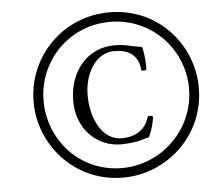

<svg xmlns="http://www.w3.org/2000/svg" viewBox="-50 -765 882 801"><g transform="rotate(-5 390.5 -365.0)"><path d="M435 -19C618 -19 781 -166 781 -365C781 -545 641 -711 435 -711C242 -711 89 -556 89 -365C89 -188 229 -19 435 -19ZM433 -59C259 -59 131 -200 131 -367C131 -531 261 -671 435 -671C607 -671 740 -533 740 -366C740 -195 600 -59 433 -59ZM436 -158C474 -158 506 -163 532 -171C540 -174 548 -176 555 -177C564 -192 576 -229 580 -258C580 -260 579 -262 578 -263C573 -267 560 -268 558 -262C542 -210 502 -183 441 -183C364 -183 316 -273 316 -373C316 -465 365 -548 442 -548C501 -548 543 -524 548 -460C549 -454 569 -455 570 -462C570 -501 566 -534 560 -555C542 -558 528 -561 515 -563C489 -570 467 -572 446 -572C328 -572 254 -475 254 -355C254 -236 339 -158 436 -158Z"/></g></svg>

Font: Junicode Two Beta SemiCondensed Medium
Style: Italic
Weight: 500
Width: 4
Italic angle: -10°
Version: Version 1.063